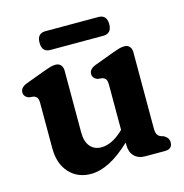

<svg xmlns="http://www.w3.org/2000/svg" viewBox="-95 -701 769 801"><g transform="rotate(-15 289.0 -300.0)"><path d="M72.5 -132.5V-326.5Q72.5 -344 67.8 -351Q63 -358 53.5 -361L32 -363.5Q12 -372 12 -390Q12 -411.5 41.5 -422.5L121 -452Q140 -459 152 -462.5Q164 -466 175 -466Q189.5 -466 197.8 -456.8Q206 -447.5 206 -432.5V-165.5Q206 -125.5 224 -104.5Q242 -83.5 272 -83.5Q293.5 -83.5 316.5 -94Q339.5 -104.5 364.5 -128L369.5 -132.5V-326.5Q369.5 -344 364.8 -351Q360 -358 350.5 -361L329 -363.5Q309 -372 309 -390Q309 -411.5 338.5 -422.5L418 -452Q437 -459 449 -462.5Q461 -466 472.5 -466Q487 -466 495 -456.8Q503 -447.5 503 -432.5V-105.5Q503 -85.5 507.8 -77.2Q512.5 -69 521.5 -65L535.5 -60.5Q556 -48.5 556 -29.5Q556 0 523.5 0H439Q409 0 391.8 -17.5Q374.5 -35 374.5 -65V-76.5Q324 -29.5 282 -8.5Q240 12.5 202 12.5Q144 12.5 108.2 -26.8Q72.5 -66 72.5 -132.5ZM135 -571.5Q135 -612 171 -612H399.5Q436 -612 436 -571.5Q436 -531 399.5 -531H171Q135 -531 135 -571.5Z"/></g></svg>

Font: Fraunces 72pt SuperSoft SemiBold
Style: Regular
Weight: 600
Version: Version 1.000;[b76b70a41]